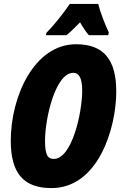

<svg xmlns="http://www.w3.org/2000/svg" viewBox="-20 -951 614 981"><path d="M217 -783 215 -771H319C337 -785 360 -807 389 -837C405 -809 420 -787 434 -771H533L536 -785C516 -827 491 -892 482 -931H337C299 -877 260 -827 217 -783ZM243 10C480 10 574 -292 574 -484C574 -642 513 -725 369 -725C154 -725 35 -457 35 -232C35 -65 101 10 243 10ZM255 -139C226 -139 210 -156 210 -231C210 -347 263 -579 355 -579C384 -579 400 -550 400 -489C400 -373 347 -139 255 -139Z"/></svg>

Font: Noto Sans ExtraCondensed Black
Style: Italic
Weight: 900
Width: 2
Italic angle: -12°
Designer: Monotype Design Team
Foundry: Monotype Imaging Inc.
Version: Version 2.013